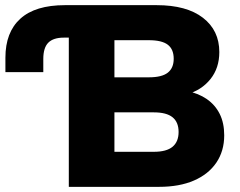

<svg xmlns="http://www.w3.org/2000/svg" viewBox="-20 -725 933 745"><path d="M247 0V-579H228Q187 -579 167.5 -559.5Q148 -540 148 -496V-445H1V-501Q1 -600 59 -652.5Q117 -705 232 -705H588Q704 -705 767.5 -656Q831 -607 831 -523Q831 -461 796.5 -418Q762 -375 705 -359V-372Q750 -363 782.5 -340.5Q815 -318 832.5 -283Q850 -248 850 -200Q850 -139 819.5 -94Q789 -49 732.5 -24.5Q676 0 597 0ZM424 -136H577Q626 -136 649.5 -155.5Q673 -175 673 -213Q673 -251 649.5 -270Q626 -289 577 -289H424ZM424 -425H558Q608 -425 631 -443Q654 -461 654 -497Q654 -534 631 -551.5Q608 -569 558 -569H424Z"/></svg>

Font: Nunito Sans 11pt Black
Style: Regular
Weight: 900
Version: Version 3.101;gftools[0.9.27]